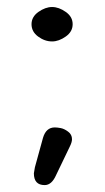

<svg xmlns="http://www.w3.org/2000/svg" viewBox="-20 -493 305 556"><path d="M142.6 13.7 181.6 -67.4C186.2 -76.5 188.5 -84 188.5 -89.8C188.5 -99 184.7 -106.3 177.2 -111.8C169.8 -117.4 162.6 -120.8 155.8 -122.1C148.9 -123.4 143.2 -124 138.7 -124C121.7 -124 110.4 -113.9 104.5 -93.8L81.1 -8.8L78.1 8.8C78.1 31.6 88.5 43 109.4 43C123 43 134.1 33.2 142.6 13.7ZM130.9 -373C143.9 -373 157.1 -377.8 170.4 -387.2C183.8 -396.6 190.4 -408.5 190.4 -422.9C190.4 -437.2 183.8 -449.1 170.4 -458.5C157.1 -467.9 143.9 -472.7 130.9 -472.7C117.8 -472.7 104.7 -467.9 91.3 -458.5C78 -449.1 71.3 -437.2 71.3 -422.9C71.3 -408.5 77.6 -396.6 90.3 -387.2C103 -377.8 116.5 -373 130.9 -373Z"/></svg>

Font: Jura
Style: DemiBold
Weight: 600
Version: Version 2.5.1